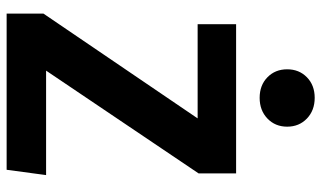

<svg xmlns="http://www.w3.org/2000/svg" viewBox="-215 -754 969 579"><g transform="rotate(90 269.5 -464.5)"><path d="M213 -905.5Q237 -929 275 -929Q313 -929 337.5 -905.5Q362 -882 362 -846Q362 -810 337.5 -786.5Q313 -763 275 -763Q237 -763 213 -786.5Q189 -810 189 -846Q189 -882 213 -905.5ZM503 -692V-579L193 -119H508L492 0H21V-111L337 -576H53V-692Z"/></g></svg>

Font: Fira Sans SemiBold
Style: Regular
Weight: 600
Designer: bBox Type GmbH & Carrois Corporate GbR & Edenspiekermann AG
Foundry: bBox Type GmbH & Carrois Corporate GbR & Edenspiekermann AG
Version: Version 4.301;PS 004.301;hotconv 1.0.88;makeotf.lib2.5.64775